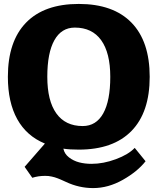

<svg xmlns="http://www.w3.org/2000/svg" viewBox="-20 -750 800 975"><path d="M20 -359.9Q20 -540 112.3 -635Q204.6 -730 379.9 -730Q555.2 -730 647.7 -635Q740.2 -540 740.2 -359.9Q740.2 -179.7 647.7 -85Q555.2 9.8 379.9 9.8Q333 9.8 301.8 4.9Q307.1 31.2 330.1 49.1Q353 66.9 382.1 74.5Q411.1 82 444.8 82Q504.9 82 568.6 58.3Q632.3 34.7 664.1 1L719.2 68.8Q678.2 121.1 604 163.1Q529.8 205.1 453.1 205.1Q381.3 205.1 314.9 173.8Q311.5 172.4 301 167.5Q290.5 162.6 286.1 160.9Q281.7 159.2 272.7 155.5Q263.7 151.9 257.8 150.4Q252 148.9 243.2 146.7Q234.4 144.5 226.1 143.8Q217.8 143.1 209 143.1Q174.3 143.1 144 152.8L105 97.2L208 -21Q115.2 -59.1 67.6 -144.8Q20 -230.5 20 -359.9ZM399.9 -109.9Q468.3 -109.9 504.2 -174.1Q540 -238.3 540 -359.9Q540 -481.4 493.9 -545.7Q447.8 -609.9 359.9 -609.9Q292 -609.9 256.1 -545.7Q220.2 -481.4 220.2 -359.9Q220.2 -238.3 266.1 -174.1Q312 -109.9 399.9 -109.9Z"/></svg>

Font: Zantroke
Style: Regular
Weight: 500
Foundry: gluk
Version: Version 0.36